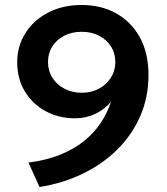

<svg xmlns="http://www.w3.org/2000/svg" viewBox="-20 -735 671 770"><path d="M138.5 15 94 -83Q165 -92 220.5 -114.2Q276 -136.5 316.8 -169.2Q357.5 -202 384.2 -242.5Q411 -283 425 -327Q400 -296.5 362.5 -278.5Q325 -260.5 281.5 -260.5Q215.5 -260.5 162.8 -289.2Q110 -318 79.5 -368.8Q49 -419.5 49 -485Q49 -550 81.8 -602Q114.5 -654 173 -684.5Q231.5 -715 307.5 -715Q385.5 -715 445.8 -681.5Q506 -648 540.8 -585.2Q575.5 -522.5 575.5 -434Q575.5 -344.5 542.2 -268.8Q509 -193 449.5 -134.5Q390 -76 310.5 -37.8Q231 0.5 138.5 15ZM307.5 -363Q346 -363 376.2 -379Q406.5 -395 424.5 -423Q442.5 -451 442.5 -485.5Q442.5 -521.5 425 -548.8Q407.5 -576 377.2 -591.8Q347 -607.5 307.5 -607.5Q268.5 -607.5 237.8 -591.8Q207 -576 189.8 -548.8Q172.5 -521.5 172.5 -485.5Q172.5 -451 190.2 -423Q208 -395 238.8 -379Q269.5 -363 307.5 -363Z"/></svg>

Font: Geologica Roman Medium
Style: Regular
Weight: 500
Designer: Sindre Bremnes, Frode Helland
Foundry: Monokrom Skriftforlag AS
Version: Version 1.010;gftools[0.9.28]